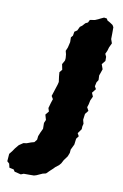

<svg xmlns="http://www.w3.org/2000/svg" viewBox="-200 -551 525 817"><g transform="rotate(10 62.5 -142.5)"><path d="M-18 71 -8.2 58.8 -6.4 42.8 0.4 26 8.6 8.6 8.2 -16.6 14.2 -30.4 7.8 -52.6 20.4 -68 15.8 -82.4 22.4 -105.8 28 -122.8 20.4 -135.4 28.2 -159.6 37.2 -187.4 40 -199.2 36.8 -223 35.4 -240.6 45.4 -252.8 40.6 -276.4 50.2 -293.8 51.2 -304.2 49.8 -320.2 46 -334.8 52.6 -350.6 58.2 -374.6 57.8 -395.2 65.2 -403.8 68 -421.2 79.4 -428.8 87.6 -445.8 96.4 -452 107.8 -464.8 118.4 -470 124.4 -482.2 145.4 -485.4 159.4 -491.4 167.2 -495.4 182.2 -502.4 194.4 -500.6 198.8 -492.6 210.8 -486 223 -477.8 228.2 -469V-443L227.8 -417.8L234 -400.2L225 -381.2L220.6 -366.2L214 -351.6L219.8 -339.4V-321.6L206.8 -305.6L214.2 -284.8L209.8 -271.6L204.4 -256.4L205.2 -236.4L198.2 -225.4L194.4 -207.8L201 -196.4L187 -178.6L193.8 -163L185.4 -144.8L182 -128.2L177.6 -114.4L185.4 -99.8L173.4 -84.6L170 -58.8L174.4 -42.4L171.4 -29.8L171 -18.2L157 1.4L163.8 13.6L154.6 25.8L151.4 51.4L139.8 75.4L138.6 90L132.2 106.2L118.6 124.6L110.6 139.8L102.4 149.4L89 159.6L77.2 171.4L70.2 177.8L54 193.6L40.4 196.8L15 208.2L5 211.2L-13.2 211.4H-39.2L-51 216.2L-78.8 209.4L-84.6 200.6L-103.6 196.6L-107.6 179.8L-117.2 171L-114.8 138.8L-102.8 123.6L-94.8 111.8L-81 95.2L-63.2 83.2L-49.6 81.4L-31.8 74.8Z"/></g></svg>

Font: Winky Rough
Style: Italic
Weight: 400
Italic angle: -8.97852°
Designer: Simon Atzbach
Foundry: typofactur
Version: Version 1.206